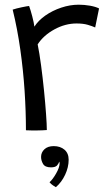

<svg xmlns="http://www.w3.org/2000/svg" viewBox="-20 -555 466 818"><path d="M126.5 -441.5Q143 -467.5 173.2 -488.8Q203.5 -510 241 -522.5Q278.5 -535 315.5 -535Q339 -535 363.2 -530.8Q387.5 -526.5 402 -519L385.5 -438Q373.5 -443.5 354.2 -449.2Q335 -455 306 -455Q258 -455 211.8 -429.8Q165.5 -404.5 140.5 -366Q148 -329 155 -276.5Q162 -224 167.5 -169.2Q173 -114.5 176.2 -69.2Q179.5 -24 179.5 -1Q162.5 0.5 136.8 0.8Q111 1 90.5 0Q90.5 -80 84.8 -167.8Q79 -255.5 66.5 -344Q54 -432.5 34 -514Q48.5 -519 72.5 -524Q96.5 -529 104 -529.5Q110.5 -512 117.5 -485Q124.5 -458 126.5 -441.5ZM218 242.5Q214.5 240.5 206 235Q197.5 229.5 191 221.5Q204.5 209.5 219 184.2Q233.5 159 234 141.5Q234 136.5 232 133.5Q230 142.5 222.8 150.2Q215.5 158 197 158Q172 158 163.5 143.5Q155 129 155 113.5Q155 94.5 169.2 81Q183.5 67.5 209 67.5Q237 67.5 254.8 82.8Q272.5 98 272.5 125.5Q272.5 157.5 257.5 189.5Q242.5 221.5 218 242.5Z"/></svg>

Font: Grandstander Light
Style: Regular
Weight: 300
Designer: Tyler Finck
Foundry: Etcetera Type Co
Version: Version 1.200; ttfautohint (v1.8.3)